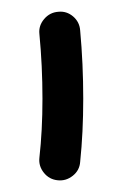

<svg xmlns="http://www.w3.org/2000/svg" viewBox="-20 -720 207 331"><path d="M79.6 -409.2Q64.9 -410.6 55.7 -422.1Q46.4 -433.6 47.9 -447.8Q53.2 -495.1 53.2 -549.8Q53.2 -606.4 47.9 -661.6Q46.4 -675.8 56.2 -687.3Q65.9 -698.7 80.6 -699.7Q94.7 -701.2 106 -691.7Q117.2 -682.1 118.2 -667.5Q123.5 -609.9 123.5 -549.8Q123.5 -491.7 118.2 -440.9Q117.2 -426.3 105.5 -417Q93.8 -407.7 79.6 -409.2Z"/></svg>

Font: Mikhak-DS2-FD ExtraBold
Style: Regular
Weight: 800
Designer: Amin Abedi
Version: Version 3.2